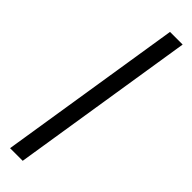

<svg xmlns="http://www.w3.org/2000/svg" viewBox="-302 -697 870 870"><g transform="rotate(45 132.5 -262.5)"><path d="M25 180 165 -705H246L106 180Z"/></g></svg>

Font: Nunito Sans 12pt
Style: Italic
Weight: 400
Italic angle: -9°
Designer: Vernon Adams
Foundry: Vernon Adams
Version: Version 3.101;gftools[0.9.27]